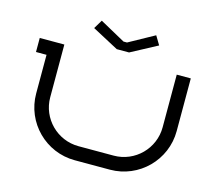

<svg xmlns="http://www.w3.org/2000/svg" viewBox="-109 -918 1197 1056"><g transform="rotate(15 490.0 -390.0)"><path d="M685 -730 655 -780 510 -700H490L345 -780L315 -730L465 -650H535ZM40 -600V-520H100V-300C100 -134.4 234.4 0 400 0H600C765.6 0 900 -134.4 900 -300V-600H820V-300C820 -178.6 721.4 -80 600 -80H400C278.6 -80 180 -178.6 180 -300V-600Z"/></g></svg>

Font: KetosagCBd
Style: Regular
Weight: 500
Designer: gluk
Foundry: gluk
Version: Version 00.0024